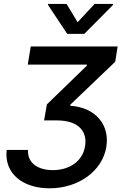

<svg xmlns="http://www.w3.org/2000/svg" viewBox="-20 -787 677 998"><path d="M125.7 -7.8H14.6C1.1 115.8 98.7 191.8 237.9 191.8C388.8 191.8 512.1 101.6 532.7 -23.4C551.1 -136.4 479 -228.3 345.5 -237.2V-242.9L578.8 -465.9L591.6 -545.5H139.9L124.3 -451.3H431.8V-446L223.7 -244.3L209.2 -161.2H274.1C394.2 -161.2 433.9 -99.1 422.2 -27C409.1 53.3 338.8 97.3 254.6 97.3C176.5 97.3 121.4 59.7 125.7 -7.8ZM229.4 -761.4 329.5 -610.8H418L567.5 -761.4L568.2 -766.7H471.9L383.5 -671.5L326 -766.7H230.1Z"/></svg>

Font: Margiela Sans Medium
Style: Italic
Weight: 500
Italic angle: -9.39999°
Designer: Stefan Endress, Andreas Faust
Version: Version 1.100;FEAKit 1.0